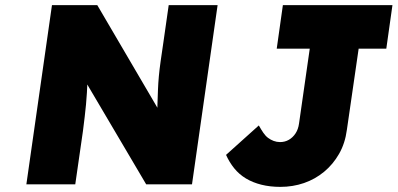

<svg xmlns="http://www.w3.org/2000/svg" viewBox="-20 -720 1553 750"><path d="M83 0 183 -700H360L633 -234L594 -244Q594 -281 595 -311Q596 -341 597 -368Q598 -395 600.5 -422Q603 -449 607.5 -481Q612 -513 618 -553L639 -700H830L730 0H551L256 -500L323 -483Q322 -442 321.5 -412Q321 -382 319.5 -358Q318 -334 316 -312Q314 -290 311 -265Q308 -240 304 -208L274 0ZM1075 10Q1035 10 1001 1.5Q967 -7 940.5 -23Q914 -39 895 -62.5Q876 -86 863 -115L991 -230Q1000 -214 1008.5 -201.5Q1017 -189 1027 -181.5Q1037 -174 1049 -169.5Q1061 -165 1074 -165Q1093 -165 1108.5 -174Q1124 -183 1134.5 -199Q1145 -215 1148 -237L1190 -530H1061L1085 -700H1513L1489 -530H1381L1335 -213Q1328 -160 1304.5 -119Q1281 -78 1246 -49Q1211 -20 1167.5 -5Q1124 10 1075 10Z"/></svg>

Font: Lexend ExtBd
Style: Italic
Weight: 800
Italic angle: -8.13011°
Designer: Bonnie Shaver-Troup, Thomas Jockin
Foundry: Lexend
Version: Version 1.007